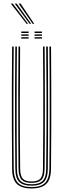

<svg xmlns="http://www.w3.org/2000/svg" viewBox="-20 -1064 358 1090"><path d="M159.2 6Q104.2 6 76.9 -18.8Q49.5 -43.5 48.8 -105.8Q47.8 -209 47.4 -325.6Q47 -442.2 47.2 -563Q47.5 -683.8 48.8 -800H57.8Q57 -722 56.6 -631Q56.2 -540 56.2 -446.4Q56.2 -352.8 56.6 -265.5Q57 -178.2 57.8 -107.2Q58.5 -51.8 81.4 -26.9Q104.2 -2 159.2 -2Q214.2 -2 237 -26.9Q259.8 -51.8 260.5 -107.2Q261.2 -176.8 261.8 -260.8Q262.2 -344.8 262.2 -436.2Q262.2 -527.8 261.9 -620.5Q261.5 -713.2 260.5 -800H269.8Q270.5 -694.2 271 -577.2Q271.5 -460.2 271.1 -340.4Q270.8 -220.5 269.5 -105.8Q268.8 -43 241.2 -18.5Q213.8 6 159.2 6ZM159.2 -9.8Q112.5 -9.8 90 -30.8Q67.5 -51.8 67 -106.2Q66 -207.8 65.5 -324.5Q65 -441.2 65.4 -562.8Q65.8 -684.2 67 -800H76Q75.2 -720.5 74.9 -630.9Q74.5 -541.2 74.5 -449.1Q74.5 -357 74.9 -269.4Q75.2 -181.8 76 -106.5Q76.5 -56.5 96.4 -37.1Q116.2 -17.8 159.2 -17.8Q202 -17.8 221.9 -36.9Q241.8 -56 242.2 -106.5Q243.5 -206.5 243.9 -323.2Q244.2 -440 243.9 -562.1Q243.5 -684.2 242.2 -800H251.5Q252.2 -719.8 252.6 -630.1Q253 -540.5 253 -448.8Q253 -357 252.6 -269.6Q252.2 -182.2 251.5 -106.2Q251 -52.2 228.8 -31Q206.5 -9.8 159.2 -9.8ZM159.2 -25.8Q120.8 -25.8 103.2 -43.1Q85.8 -60.5 85.2 -106.5Q84.2 -199.2 83.8 -316.1Q83.2 -433 83.6 -557.9Q84 -682.8 85.2 -800H94.2Q92.8 -634.8 92.6 -461Q92.5 -287.2 94.5 -106.5Q95 -65.2 109.4 -49.5Q123.8 -33.8 159.2 -33.8Q194.5 -33.8 209 -49.5Q223.5 -65.2 224 -106.5Q225.2 -232.2 225.6 -347.2Q226 -462.2 225.6 -573.5Q225.2 -684.8 224.2 -800H233.2Q234 -722 234.4 -631.5Q234.8 -541 234.8 -447.5Q234.8 -354 234.4 -266.4Q234 -178.8 233.2 -106.5Q232.8 -59.8 215 -42.8Q197.2 -25.8 159.2 -25.8ZM176.2 -876.8V-884.8H218V-876.8ZM100.8 -876.8V-884.8H142.5V-876.8ZM100.8 -860.8V-868.8H142.5V-860.8ZM176.2 -860.8V-868.8H218V-860.8ZM100.8 -845V-853H142.5V-845ZM176.2 -845V-853H218V-845ZM130.8 -928.8 41.5 -1043.5H52.8L139.5 -928.8ZM148 -928.8 63.8 -1043.5H75L156.8 -928.8ZM165.2 -928.8 85.8 -1043.5H97.2L174.2 -928.8Z"/></svg>

Font: Big Shoulders Inline Display Light
Style: Regular
Weight: 300
Designer: Patric King
Foundry: XO Type Co
Version: Version 1.000